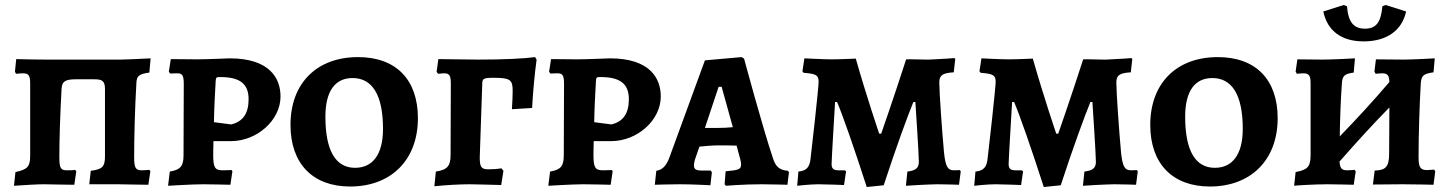

<svg xmlns="http://www.w3.org/2000/svg" viewBox="-20 -739 5810 770"><path d="M36 6C82 3 129 0 155 0C180 0 238 2 278 2L286 -52L281 -58C274 -56 260 -56 248 -56C223 -56 218 -66 218 -109C218 -180 221 -275 227 -384C229 -414 244 -421 285 -421H358C389 -421 401 -415 401 -382V-112C401 -70 390 -60 344 -54L338 0H455C479 0 537 2 575 2L583 -52L579 -58C572 -57 559 -56 548 -56C524 -56 518 -66 518 -109C518 -186 521 -307 527 -406C528 -436 539 -442 579 -448L584 -505C523 -502 481 -500 463 -500H163C127 -500 83 -501 45 -502L40 -452L44 -443C54 -444 65 -445 72 -445C95 -445 101 -436 101 -404V-114C101 -71 90 -59 42 -49Z M654 6C654 6 753 0 795 0C826 0 904 2 904 2L912 -52L909 -57C909 -57 888 -56 874 -56C841 -56 835 -67 835 -121L836 -173H906C1011 -173 1105 -257 1105 -352C1105 -424 1063 -505 901 -505C901 -505 802 -501 771 -501C735 -501 688 -502 665 -502L657 -451L663 -444C663 -444 680 -445 692 -445C711 -445 717 -436 717 -403L716 -116C716 -73 704 -58 661 -51ZM907 -240 838 -249C839 -305 842 -364 845 -415C846 -429 848 -430 863 -430C942 -430 977 -403 977 -341C977 -284 954 -251 907 -240Z M1384 9C1549 9 1656 -98 1656 -265C1656 -420 1568 -510 1416 -510C1250 -510 1145 -405 1145 -238C1145 -83 1234 9 1384 9ZM1404 -66C1327 -66 1285 -133 1285 -271C1285 -374 1324 -426 1394 -426C1472 -426 1516 -360 1516 -222C1516 -120 1475 -66 1404 -66Z M1722 8C1768 3 1826 0 1863 0C1890 0 1943 2 1990 3L1999 -54L1991 -64C1974 -61 1952 -60 1939 -60C1910 -60 1904 -69 1904 -108L1914 -402C1914 -424 1919 -427 1960 -427C2026 -427 2036 -419 2036 -375C2036 -358 2035 -329 2033 -301L2114 -306C2117 -365 2124 -442 2132 -500L2126 -510C2082 -504 2002 -500 1897 -500C1849 -500 1778 -502 1738 -502L1731 -451L1737 -443C1746 -444 1756 -445 1761 -445C1782 -445 1788 -437 1788 -403L1787 -118C1787 -73 1774 -58 1728 -51Z M2179 6C2179 6 2278 0 2320 0C2351 0 2429 2 2429 2L2437 -52L2434 -57C2434 -57 2413 -56 2399 -56C2366 -56 2360 -67 2360 -121L2361 -173H2431C2536 -173 2630 -257 2630 -352C2630 -424 2588 -505 2426 -505C2426 -505 2327 -501 2296 -501C2260 -501 2213 -502 2190 -502L2182 -451L2188 -444C2188 -444 2205 -445 2217 -445C2236 -445 2242 -436 2242 -403L2241 -116C2241 -73 2229 -58 2186 -51ZM2432 -240 2363 -249C2364 -305 2367 -364 2370 -415C2371 -429 2373 -430 2388 -430C2467 -430 2502 -403 2502 -341C2502 -284 2479 -251 2432 -240Z M2891 6C2891 6 2962 0 3034 0C3072 0 3138 2 3138 2L3144 -48L3140 -54C3105 -57 3090 -71 3079 -107C3039 -226 2964 -504 2964 -504L2954 -510L2807 -497L2663 -103C2650 -72 2636 -58 2612 -54L2606 2C2606 2 2661 0 2707 0C2759 0 2829 4 2829 4L2835 -48L2830 -55H2799C2771 -55 2763 -59 2763 -77C2763 -81 2764 -88 2767 -99L2785 -151C2806 -153 2837 -156 2861 -156C2880 -156 2913 -156 2934 -155L2948 -103C2951 -94 2952 -86 2952 -80C2952 -60 2944 -57 2890 -52L2886 0ZM2807 -226 2862 -391H2874L2919 -229C2902 -227 2878 -226 2861 -226Z M3456 11 3524 4C3572 -143 3621 -277 3643 -330H3651C3651 -330 3665 -121 3665 -90C3665 -65 3652 -55 3619 -51L3613 6C3619 5 3716 0 3740 0C3775 0 3826 2 3826 2L3833 -52L3829 -57C3829 -57 3817 -56 3806 -56C3780 -56 3772 -72 3766 -126C3758 -212 3747 -370 3747 -408C3747 -437 3759 -446 3805 -449L3811 -503L3807 -506C3807 -506 3758 -502 3725 -501C3715 -500 3705 -500 3695 -500C3666 -500 3635 -502 3614 -501C3564 -346 3514 -203 3514 -203H3506C3506 -203 3457 -346 3412 -504C3412 -504 3351 -501 3314 -501C3283 -501 3206 -505 3206 -505L3198 -453L3203 -447C3253 -443 3263 -438 3263 -410C3263 -388 3234 -127 3231 -106C3228 -68 3214 -54 3182 -51L3177 6C3177 6 3229 0 3262 0C3289 0 3365 3 3365 3L3373 -52L3368 -56H3342C3323 -56 3315 -63 3315 -81C3315 -99 3329 -330 3329 -330H3337C3360 -276 3406 -144 3456 11Z M4166 11 4234 4C4282 -143 4331 -277 4353 -330H4361C4361 -330 4375 -121 4375 -90C4375 -65 4362 -55 4329 -51L4323 6C4329 5 4426 0 4450 0C4485 0 4536 2 4536 2L4543 -52L4539 -57C4539 -57 4527 -56 4516 -56C4490 -56 4482 -72 4476 -126C4468 -212 4457 -370 4457 -408C4457 -437 4469 -446 4515 -449L4521 -503L4517 -506C4517 -506 4468 -502 4435 -501C4425 -500 4415 -500 4405 -500C4376 -500 4345 -502 4324 -501C4274 -346 4224 -203 4224 -203H4216C4216 -203 4167 -346 4122 -504C4122 -504 4061 -501 4024 -501C3993 -501 3916 -505 3916 -505L3908 -453L3913 -447C3963 -443 3973 -438 3973 -410C3973 -388 3944 -127 3941 -106C3938 -68 3924 -54 3892 -51L3887 6C3887 6 3939 0 3972 0C3999 0 4075 3 4075 3L4083 -52L4078 -56H4052C4033 -56 4025 -63 4025 -81C4025 -99 4039 -330 4039 -330H4047C4070 -276 4116 -144 4166 11Z M4832 9C4997 9 5104 -98 5104 -265C5104 -420 5016 -510 4864 -510C4698 -510 4593 -405 4593 -238C4593 -83 4682 9 4832 9ZM4852 -66C4775 -66 4733 -133 4733 -271C4733 -374 4772 -426 4842 -426C4920 -426 4964 -360 4964 -222C4964 -120 4923 -66 4852 -66Z M5449 -573C5541 -573 5603 -617 5619 -693L5537 -719L5524 -714C5518 -648 5498 -624 5454 -624C5409 -624 5387 -650 5382 -714L5369 -719L5287 -693C5303 -616 5359 -573 5449 -573ZM5731 -59C5731 -59 5716 -57 5702 -57C5676 -57 5669 -69 5669 -109C5669 -195 5673 -324 5678 -406C5681 -436 5688 -443 5729 -449L5734 -505C5734 -505 5646 -500 5609 -500C5572 -500 5498 -501 5498 -501L5492 -452L5497 -443C5497 -443 5512 -445 5522 -445C5545 -445 5551 -437 5552 -410C5488 -335 5421 -262 5353 -192C5354 -263 5357 -341 5361 -397C5363 -434 5368 -442 5409 -448L5414 -505C5414 -505 5326 -500 5283 -500C5249 -500 5183 -501 5183 -501L5176 -452L5181 -443C5181 -443 5197 -445 5206 -445C5230 -445 5236 -436 5236 -404V-114C5235 -70 5224 -58 5176 -49L5170 6C5171 5 5253 0 5303 0C5335 0 5409 2 5409 2L5417 -52L5412 -58C5412 -58 5399 -56 5383 -56C5362 -56 5354 -63 5352 -91C5417 -165 5483 -238 5552 -308L5551 -123C5551 -71 5538 -56 5493 -55L5486 1L5605 0C5659 0 5729 2 5729 2L5736 -52Z"/></svg>

Font: Alegreya SC
Style: Bold
Weight: 700
Designer: Juan Pablo del Peral
Foundry: Huerta Tipografica
Version: Version 2.007;PS 002.007;hotconv 1.0.88;makeotf.lib2.5.64775